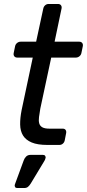

<svg xmlns="http://www.w3.org/2000/svg" viewBox="-20 -730 438 967"><path d="M49 -463 56 -497Q58 -507 66 -513.5Q74 -520 84 -520H162L198 -687Q200 -697 207.5 -703.5Q215 -710 225 -710H272Q282 -710 287 -703.5Q292 -697 290 -687L255 -520H379Q389 -520 394 -513.5Q399 -507 397 -497L390 -463Q388 -453 380 -446.5Q372 -440 362 -440H238L183 -183Q179 -159 176.5 -140.5Q174 -122 177.5 -109Q181 -96 193 -89Q205 -82 230 -82H296Q306 -82 310.5 -75.5Q315 -69 313 -59L306 -23Q304 -13 296.5 -6.5Q289 0 279 0H219Q169 0 139.5 -12.5Q110 -25 96 -47.5Q82 -70 81.5 -103Q81 -136 89 -176L145 -440H67Q57 -440 52 -446.5Q47 -453 49 -463ZM67 217Q59 217 56.5 212.5Q54 208 54 205Q54 201 56 196L99 79Q103 67 111.5 58.5Q120 50 134 50H196Q204 50 207 54.5Q210 59 210 63Q210 65 209 67Q208 71 206.5 75Q205 79 202 83L135 194Q129 204 121.5 210.5Q114 217 102 217Z"/></svg>

Font: SVN-Rubik
Style: Italic
Weight: 400
Italic angle: -12°
Designer: Hubert and Fischer
Foundry: Hubert & Fischer
Version: Version 2.101; ttfautohint (v1.8.3)